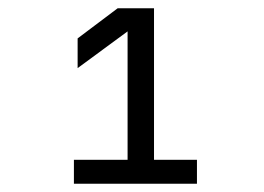

<svg xmlns="http://www.w3.org/2000/svg" viewBox="-20 -850 640 465"><path d="M457 -405H159V-463H289V-774L168 -685V-757L265 -830H353V-463H457Z"/></svg>

Font: JetBrains Mono Semi Light
Style: Regular
Weight: 350
Monospace: yes
Designer: Philipp Nurullin, Konstantin Bulenkov
Foundry: JetBrains
Version: 2.002